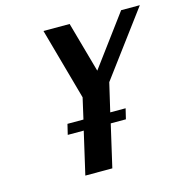

<svg xmlns="http://www.w3.org/2000/svg" viewBox="-104 -796 856 893"><g transform="rotate(-15 324.0 -350.0)"><path d="M168 -204H245L198 0H328L375 -204H448L460 -254H386L418 -391L648 -700H558L378 -457L310 -700H184L280 -355L257 -254H180Z"/></g></svg>

Font: Pfennig
Style: BoldItalic
Weight: 700
Italic angle: -13°
Version: Version 20100423